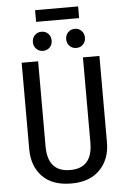

<svg xmlns="http://www.w3.org/2000/svg" viewBox="-64 -1022 716 1080"><g transform="rotate(-5 294.5 -482.5)"><path d="M514 -201Q514 -107 457 -47.5Q400 12 295 12Q188 12 131.5 -46.5Q75 -105 75 -201V-689H168V-208Q168 -64 295 -64Q421 -64 421 -208V-689H514ZM254 -799Q254 -776 239 -760.5Q224 -745 201 -745Q178 -745 163 -760.5Q148 -776 148 -799Q148 -822 163 -837.5Q178 -853 201 -853Q224 -853 239 -837.5Q254 -822 254 -799ZM442 -799Q442 -776 427 -760.5Q412 -745 389 -745Q366 -745 351 -760.5Q336 -776 336 -799Q336 -822 351 -837.5Q366 -853 389 -853Q412 -853 427 -837.5Q442 -822 442 -799ZM176 -911V-977H419V-911Z"/></g></svg>

Font: Fira Sans Condensed
Style: Regular
Weight: 400
Width: 3
Designer: bBox Type GmbH & Carrois Corporate GbR & Edenspiekermann AG
Foundry: bBox Type GmbH & Carrois Corporate GbR & Edenspiekermann AG
Version: Version 4.301